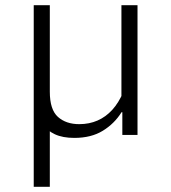

<svg xmlns="http://www.w3.org/2000/svg" viewBox="-20 -520 660 740"><path d="M448 -500H510V0H451.5V-131L448 -138ZM110 200V-500H172V-166.5Q172 -97.5 203.2 -69.5Q234.5 -41.5 285.5 -41.5Q324 -41.5 356 -55.5Q388 -69.5 412.8 -96.8Q437.5 -124 454.5 -164L468.5 -87.5H448.5Q421 -43.5 376.2 -16Q331.5 11.5 266.5 11.5Q221.5 11.5 191.5 -2.5Q161.5 -16.5 146.2 -41Q131 -65.5 128 -97.5L172 -81V200Z"/></svg>

Font: Monaspace Radon Var
Style: Regular
Weight: 400
Designer: Riley Cran and the Lettermatic Team
Version: Version 1.000 (Monaspace Radon Var)